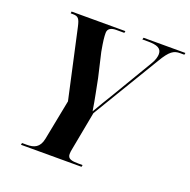

<svg xmlns="http://www.w3.org/2000/svg" viewBox="-127 -838 954 962"><g transform="rotate(20 350.5 -357.0)"><path d="M84 0H407L409 -10H387C351 -10 329 -14 329 -40C329 -48 330 -57 333 -71L371 -273L586 -630C623 -693 644 -704 676 -704H699L701 -714H478L475 -704H505C553 -704 578 -694 578 -663C578 -651 574 -631 559 -607L434 -397C406 -351 384 -315 364 -280C354 -345 342 -397 333 -446L303 -575C293 -630 291 -651 291 -672C291 -694 308 -704 336 -704H379L381 -714H94L93 -704H105C134 -704 141 -693 150 -653L231 -285L189 -70C179 -20 149 -10 112 -10H86Z"/></g></svg>

Font: Noto Serif Display Condensed
Style: Bold Italic
Weight: 700
Width: 3
Italic angle: -12°
Designer: Monotype Design Team
Foundry: Monotype Imaging Inc.
Version: Version 2.009